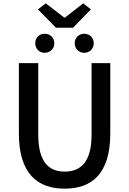

<svg xmlns="http://www.w3.org/2000/svg" viewBox="-20 -1115 773 1149"><path d="M367 14C530 14 640 -76 640 -316V-737H528V-309C528 -142 460 -88 367 -88C275 -88 209 -142 209 -309V-737H93V-316C93 -76 204 14 367 14ZM315 -949H417L524 -1059L478 -1095L369 -1010H364L254 -1095L207 -1059ZM247 -799C281 -799 305 -824 305 -856C305 -889 281 -913 247 -913C214 -913 191 -889 191 -856C191 -824 214 -799 247 -799ZM484 -799C517 -799 541 -824 541 -856C541 -889 517 -913 484 -913C452 -913 427 -889 427 -856C427 -824 452 -799 484 -799Z"/></svg>

Font: Noto Sans CJK HK Medium
Style: Regular
Weight: 500
Designer: Ryoko NISHIZUKA 西塚涼子 (kana, bopomofo & ideographs); Paul D. Hunt (Latin, Greek & Cyrillic); Sandoll Communications 산돌커뮤니
Foundry: Adobe
Version: Version 2.004;hotconv 1.0.118;makeotfexe 2.5.65603